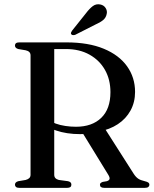

<svg xmlns="http://www.w3.org/2000/svg" viewBox="-20 -904 739 924"><path d="M630 -461.5Q630 -412 608.2 -372.2Q586.5 -332.5 547.2 -306.5Q508 -280.5 454 -270.5Q438.5 -268 424.5 -265.2Q410.5 -262.5 396.2 -260.5Q382 -258.5 365.5 -258.5Q333 -258.5 303.8 -263Q274.5 -267.5 249.8 -276Q225 -284.5 207.5 -297L211.5 -328Q227 -317 248.2 -309.2Q269.5 -301.5 294.8 -297.8Q320 -294 345.5 -294Q423 -294 467.2 -336.8Q511.5 -379.5 511.5 -460.5Q511.5 -521 485.2 -567.5Q459 -614 410.8 -641Q362.5 -668 297 -668H241V-63Q241 -53 246.5 -47Q252 -41 263 -38L307.5 -32Q317 -29.5 320.2 -25.5Q323.5 -21.5 323.5 -15Q323.5 0 303.5 0H72.5Q62 0 57 -4.2Q52 -8.5 52 -15Q52 -27.5 68 -32L103.5 -38Q115 -41 121 -47Q127 -53 127 -63V-637.5Q127 -647.5 121 -653.5Q115 -659.5 103.5 -662L68 -668Q52 -672.5 52 -685Q52 -692 57 -696Q62 -700 72.5 -700H300Q405.5 -700 479.2 -669.5Q553 -639 591.5 -585Q630 -531 630 -461.5ZM371.5 -274 483.5 -287 623.5 -67.5Q633.5 -52 645 -44.2Q656.5 -36.5 675 -32.5Q689.5 -29 694.2 -25.2Q699 -21.5 699 -15Q699 -8.5 693.8 -4.2Q688.5 0 677.5 0H481.5Q461 0 461 -15Q461 -20 464.2 -23Q467.5 -26 474 -28.5L494 -32Q505.5 -35.5 507.2 -42.8Q509 -50 501 -63ZM393.5 -840Q410.5 -862.5 426.5 -874.5Q442.5 -886.5 462.5 -882.5Q480 -879 488.5 -865.2Q497 -851.5 493.5 -837Q490 -818.5 475.8 -807Q461.5 -795.5 439.5 -786L342 -736.5Q337.5 -735 332 -735Q326.5 -735 323.5 -738.5Q320 -742.5 321.8 -747Q323.5 -751.5 326.5 -756Z"/></svg>

Font: Fraunces 48pt
Style: Regular
Weight: 400
Version: Version 1.000;[b76b70a41]